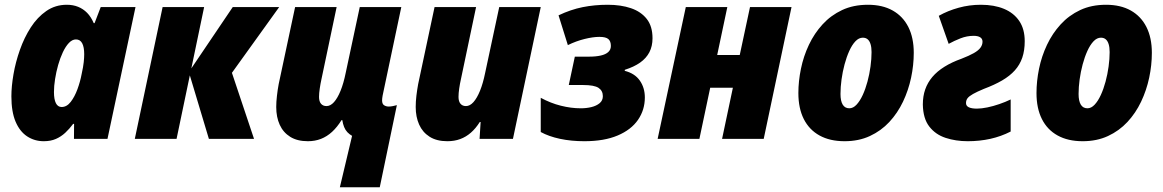

<svg xmlns="http://www.w3.org/2000/svg" viewBox="-20 -583 4884 806"><path d="M163.6 9.8Q125 9.8 94 -10.5Q63 -30.8 45.4 -72.3Q27.8 -113.8 27.8 -178.7Q27.8 -220.2 36.6 -271.2Q45.4 -322.3 63.5 -373.5Q81.5 -424.8 109.1 -467.8Q136.7 -510.7 174.6 -536.9Q212.4 -563 260.3 -563Q286.6 -563 307.9 -554.4Q329.1 -545.9 345.7 -529.1Q362.3 -512.2 373.5 -485.8H377L402.8 -553.2H548.8L431.2 0H290.5L291 -63H287.1Q271.5 -42 253.9 -25.6Q236.3 -9.3 214.6 0.2Q192.9 9.8 163.6 9.8ZM238.8 -133.8Q260.3 -133.8 276.9 -155.3Q293.5 -176.8 305.2 -208.7Q316.9 -240.7 322.8 -272.5Q329.6 -303.2 331.5 -322Q333.5 -340.8 333.5 -355.5Q333.5 -385.3 325 -401.4Q316.4 -417.5 298.8 -417.5Q283.2 -417.5 269.3 -402.8Q255.4 -388.2 243.9 -363.8Q232.4 -339.4 224.1 -310.1Q215.8 -280.8 211.2 -251.2Q206.5 -221.7 206.5 -196.8Q206.5 -166 214.6 -149.9Q222.7 -133.8 238.8 -133.8Z M545.9 0 662.6 -553.2H836.9L783.2 -295.9L957 -553.2H1151.9L953.6 -277.3L1046.4 0H856.9L776.9 -266.6L721.2 0Z M1406.7 203.1 1458 -12.7Q1446.8 -19 1438.2 -28.1Q1429.7 -37.1 1424.6 -49.8Q1419.4 -62.5 1417 -78.6H1413.6Q1395.5 -49.3 1374 -29.5Q1352.5 -9.8 1327.4 0Q1302.2 9.8 1272.5 9.8Q1228 9.8 1198.5 -8.5Q1168.9 -26.9 1154.3 -59.1Q1139.6 -91.3 1139.6 -133.8Q1139.6 -155.3 1142.6 -180.9Q1145.5 -206.5 1149.9 -230L1218.8 -553.2H1393.1L1329.1 -249Q1325.2 -231.4 1322.3 -211.4Q1319.3 -191.4 1319.3 -176.3Q1319.3 -157.2 1327.6 -147.5Q1335.9 -137.7 1350.6 -137.7Q1367.2 -137.7 1382.1 -154.3Q1397 -170.9 1409.7 -202.1Q1422.4 -233.4 1431.2 -276.9L1490.2 -553.2H1664.6L1590.8 -203.6Q1588.4 -193.8 1586.2 -181.6Q1584 -169.4 1584 -161.6Q1584 -146.5 1592.5 -141.1Q1601.1 -135.7 1611.8 -135.7Q1619.1 -135.7 1628.7 -137.5Q1638.2 -139.2 1646 -141.6L1574.2 203.1Z M1857.9 9.8Q1813 9.8 1783.4 -9Q1753.9 -27.8 1739.5 -60.1Q1725.1 -92.3 1725.1 -133.8Q1725.1 -156.2 1728 -181.2Q1731 -206.1 1735.4 -230L1804.2 -553.2H1978.5L1914.6 -249Q1910.6 -231.4 1907.7 -211.4Q1904.8 -191.4 1904.8 -176.3Q1904.8 -157.2 1913.1 -147.5Q1921.4 -137.7 1936 -137.7Q1952.6 -137.7 1967.5 -154.3Q1982.4 -170.9 1995.1 -202.1Q2007.8 -233.4 2016.6 -276.9L2075.7 -553.2H2250L2133.3 0H1993.2L1997.6 -70.8H1994.1Q1977.1 -43.9 1956.8 -26.1Q1936.5 -8.3 1912.1 0.7Q1887.7 9.8 1857.9 9.8Z M2433.1 9.8Q2377.9 9.8 2330.8 -0.2Q2283.7 -10.3 2250 -28.8V-172.4Q2291.5 -149.9 2334.5 -139.2Q2377.4 -128.4 2418 -128.4Q2441.9 -128.4 2462.9 -133.5Q2483.9 -138.7 2497.3 -149.9Q2510.7 -161.1 2510.7 -179.2Q2510.7 -202.1 2492.7 -214.1Q2474.6 -226.1 2427.7 -226.1H2367.7L2393.1 -345.2H2452.6Q2481.4 -345.2 2502 -349.9Q2522.5 -354.5 2533.4 -364.5Q2544.4 -374.5 2544.4 -390.1Q2544.4 -409.7 2533.9 -418.9Q2523.4 -428.2 2496.1 -428.2Q2469.7 -428.2 2434.1 -419.4Q2398.4 -410.6 2363.8 -393.6L2324.7 -518.6Q2376 -543 2426 -553Q2476.1 -563 2531.2 -563Q2586.4 -563 2628.7 -548.6Q2670.9 -534.2 2695.1 -503.4Q2719.2 -472.7 2719.2 -422.4Q2719.2 -389.2 2706.1 -363.8Q2692.9 -338.4 2667.2 -320.3Q2641.6 -302.2 2603 -290L2602.5 -285.6Q2645 -274.9 2666 -244.6Q2687 -214.4 2687 -173.8Q2687 -121.6 2658.2 -79.8Q2629.4 -38.1 2572.8 -14.2Q2516.1 9.8 2433.1 9.8Z M2740.7 0 2858.9 -553.2H3033.2L2990.7 -352.1H3085.4L3128.4 -553.2H3302.7L3186 0H3011.2L3056.6 -214.8H2961.4L2916 0Z M3525.4 9.8Q3463.9 9.8 3420.4 -14.2Q3377 -38.1 3354.2 -83.3Q3331.5 -128.4 3331.5 -192.4Q3331.5 -242.2 3342.3 -294.4Q3353 -346.7 3375.7 -394.8Q3398.4 -442.9 3433.1 -480.7Q3467.8 -518.6 3515.1 -540.8Q3562.5 -563 3623.5 -563Q3684.6 -563 3727.5 -538.8Q3770.5 -514.6 3793.2 -469.5Q3815.9 -424.3 3815.9 -361.3Q3815.9 -309.6 3804.7 -256.8Q3793.5 -204.1 3770.8 -156.2Q3748 -108.4 3713.4 -71Q3678.7 -33.7 3631.8 -12Q3585 9.8 3525.4 9.8ZM3545.4 -128.4Q3561.5 -128.4 3575.7 -143.6Q3589.8 -158.7 3601.6 -184.1Q3613.3 -209.5 3621.6 -240.5Q3629.9 -271.5 3634.3 -303.7Q3638.7 -335.9 3638.7 -364.3Q3638.7 -384.3 3634.5 -397.7Q3630.4 -411.1 3622.3 -418Q3614.3 -424.8 3602.1 -424.8Q3585.4 -424.8 3571 -409.7Q3556.6 -394.5 3545.2 -369.1Q3533.7 -343.8 3525.4 -312.7Q3517.1 -281.7 3512.7 -249.5Q3508.3 -217.3 3508.3 -188.5Q3508.3 -159.2 3517.6 -143.8Q3526.9 -128.4 3545.4 -128.4Z M4042.5 9.8Q3992.2 9.8 3949.7 -4.2Q3907.2 -18.1 3881.1 -51.8Q3855 -85.4 3854 -144.5Q3854 -179.2 3864 -207.8Q3874 -236.3 3894 -260Q3914.1 -283.7 3944.6 -302.7Q3975.1 -321.8 4016.1 -336.4Q4048.8 -349.1 4068.1 -360.1Q4087.4 -371.1 4095.9 -382.8Q4104.5 -394.5 4104.5 -408.2Q4104.5 -420.4 4094.7 -426.5Q4085 -432.6 4067.4 -432.6Q4039.1 -432.6 4012.2 -422.1Q3985.4 -411.6 3962.4 -398.9L3920.9 -516.6Q3959 -538.1 4004.2 -550.5Q4049.3 -563 4097.7 -563Q4153.3 -563 4194.6 -545.9Q4235.8 -528.8 4258.8 -494.9Q4281.7 -460.9 4281.7 -410.2Q4281.7 -371.1 4271.5 -341.1Q4261.2 -311 4240.2 -287.6Q4219.2 -264.2 4187 -245.4Q4154.8 -226.6 4110.4 -210Q4081.1 -197.8 4064.7 -188.5Q4048.3 -179.2 4041.7 -170.7Q4035.2 -162.1 4035.2 -150.4Q4035.2 -138.2 4047.1 -132.6Q4059.1 -127 4080.6 -127Q4100.1 -127 4124.8 -132.1Q4149.4 -137.2 4175 -146Q4200.7 -154.8 4222.7 -165.5V-30.8Q4182.6 -10.3 4137.5 -0.2Q4092.3 9.8 4042.5 9.8Z M4524.9 9.8Q4463.4 9.8 4419.9 -14.2Q4376.5 -38.1 4353.8 -83.3Q4331.1 -128.4 4331.1 -192.4Q4331.1 -242.2 4341.8 -294.4Q4352.5 -346.7 4375.2 -394.8Q4397.9 -442.9 4432.6 -480.7Q4467.3 -518.6 4514.6 -540.8Q4562 -563 4623 -563Q4684.1 -563 4727.1 -538.8Q4770 -514.6 4792.7 -469.5Q4815.4 -424.3 4815.4 -361.3Q4815.4 -309.6 4804.2 -256.8Q4793 -204.1 4770.3 -156.2Q4747.6 -108.4 4712.9 -71Q4678.2 -33.7 4631.3 -12Q4584.5 9.8 4524.9 9.8ZM4544.9 -128.4Q4561 -128.4 4575.2 -143.6Q4589.4 -158.7 4601.1 -184.1Q4612.8 -209.5 4621.1 -240.5Q4629.4 -271.5 4633.8 -303.7Q4638.2 -335.9 4638.2 -364.3Q4638.2 -384.3 4634 -397.7Q4629.9 -411.1 4621.8 -418Q4613.8 -424.8 4601.6 -424.8Q4585 -424.8 4570.6 -409.7Q4556.2 -394.5 4544.7 -369.1Q4533.2 -343.8 4524.9 -312.7Q4516.6 -281.7 4512.2 -249.5Q4507.8 -217.3 4507.8 -188.5Q4507.8 -159.2 4517.1 -143.8Q4526.4 -128.4 4544.9 -128.4Z"/></svg>

Font: Open Sans SemiCondensed ExtraBold
Style: Italic
Weight: 800
Width: 4
Italic angle: -12°
Designer: Monotype Design Team
Foundry: Monotype Imaging Inc.
Version: Version 3.003